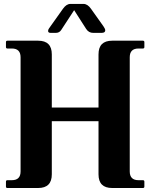

<svg xmlns="http://www.w3.org/2000/svg" viewBox="-20 -941 752 961"><path d="M332.5 -921.4H397.9Q418 -921.4 435.1 -897.5L497.6 -809.6Q506.8 -796.4 506.8 -789.1Q506.8 -776.4 487.8 -776.4H446.8Q423.8 -776.4 411.1 -796.4L351.1 -890.1L286.1 -790.5Q276.9 -776.4 258.8 -776.4H233.9Q220.7 -776.4 220.7 -786.1Q220.7 -792.5 225.6 -799.3L295.4 -897.5Q312.5 -921.4 332.5 -921.4ZM170.9 0H17.1Q9.8 0 9.8 -7.3V-31.7Q9.8 -39.1 17.1 -39.1H39.1Q83 -39.1 83 -83V-654.3Q83 -698.2 39.1 -698.2H17.1Q9.8 -698.2 9.8 -705.6V-730Q9.8 -737.3 17.1 -737.3H170.9Q239.3 -737.3 239.3 -668.9V-402.8H473.1V-668.9Q473.1 -737.3 541.5 -737.3H695.3Q702.6 -737.3 702.6 -730V-705.6Q702.6 -698.2 695.3 -698.2H673.3Q629.4 -698.2 629.4 -654.3V-83Q629.4 -39.1 673.3 -39.1H695.3Q702.6 -39.1 702.6 -31.7V-7.3Q702.6 0 695.3 0H541.5Q473.1 0 473.1 -68.4V-334.5H239.3V-68.4Q239.3 0 170.9 0Z"/></svg>

Font: Simply Serif
Style: Bold
Weight: 700
Designer: Wojciech Kalinowski "wmk69" (wmk69@o2.pl)
Foundry: Wojciech Kalinowski "wmk69" (wmk69@o2.pl)
Version: Version 1.0.0; 2022-02-18